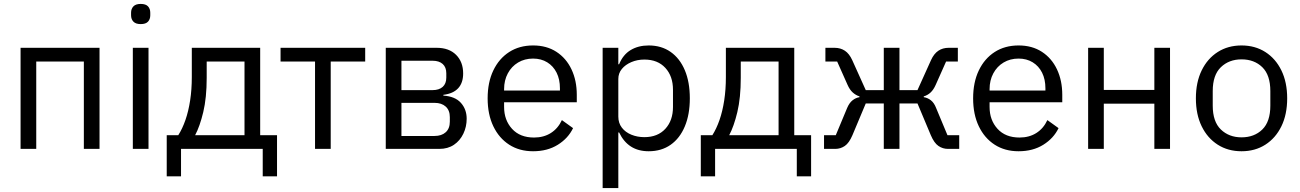

<svg xmlns="http://www.w3.org/2000/svg" viewBox="-20 -760 6637 980"><path d="M85 0V-516H488V0H408V-446H165V0Z M698 -637Q673 -637 661 -649.5Q649 -662 649 -682V-695Q649 -715 661 -727.5Q673 -740 698 -740Q724 -740 735.5 -727.5Q747 -715 747 -695V-682Q747 -662 735.5 -649.5Q724 -637 698 -637ZM658 0V-516H738V0Z M831 140V-70H890Q911 -103 926.5 -147.5Q942 -192 950.5 -247.5Q959 -303 959 -367V-516H1308V-70H1394V140H1321V0H904V140ZM976 -70H1228V-446H1035V-363Q1035 -261 1017.5 -188Q1000 -115 976 -70Z M1588 0V-446H1412V-516H1844V-446H1668V0Z M1949 0V-516H2209Q2272 -516 2308 -480Q2344 -444 2344 -385Q2344 -337 2318.5 -309.5Q2293 -282 2243 -276V-272Q2303 -268 2332.5 -235Q2362 -202 2362 -154Q2362 -113 2345 -77.5Q2328 -42 2297 -21Q2266 0 2222 0ZM2029 -66H2198Q2234 -66 2255 -85Q2276 -104 2276 -139V-162Q2276 -197 2255 -216Q2234 -235 2198 -235H2029ZM2029 -300H2188Q2221 -300 2239.5 -316.5Q2258 -333 2258 -364V-386Q2258 -417 2239.5 -433.5Q2221 -450 2188 -450H2029Z M2701 12Q2631 12 2579 -21.5Q2527 -55 2498 -115.5Q2469 -176 2469 -258Q2469 -340 2498 -400.5Q2527 -461 2579 -494.5Q2631 -528 2701 -528Q2770 -528 2820 -495.5Q2870 -463 2897 -406Q2924 -349 2924 -276V-238H2553V-214Q2553 -147 2593.5 -102.5Q2634 -58 2706 -58Q2755 -58 2791.5 -81Q2828 -104 2848 -147L2905 -106Q2880 -54 2827 -21Q2774 12 2701 12ZM2701 -461Q2658 -461 2624.5 -441Q2591 -421 2572 -385.5Q2553 -350 2553 -305V-298H2838V-309Q2838 -355 2821 -389Q2804 -423 2773 -442Q2742 -461 2701 -461Z M3056 200V-516H3136V-432H3140Q3160 -481 3199 -504.5Q3238 -528 3291 -528Q3356 -528 3403 -495Q3450 -462 3475.5 -401.5Q3501 -341 3501 -258Q3501 -176 3475.5 -115Q3450 -54 3403 -21Q3356 12 3291 12Q3238 12 3200.5 -12Q3163 -36 3140 -84H3136V200ZM3269 -60Q3337 -60 3376 -102.5Q3415 -145 3415 -214V-302Q3415 -371 3376 -413.5Q3337 -456 3269 -456Q3233 -456 3202.5 -443Q3172 -430 3154 -408Q3136 -386 3136 -357V-165Q3136 -132 3154 -108.5Q3172 -85 3202.5 -72.5Q3233 -60 3269 -60Z M3557 140V-70H3616Q3637 -103 3652.5 -147.5Q3668 -192 3676.5 -247.5Q3685 -303 3685 -367V-516H4034V-70H4120V140H4047V0H3630V140ZM3702 -70H3954V-446H3761V-363Q3761 -261 3743.5 -188Q3726 -115 3702 -70Z M4186 0V-70H4246L4304 -209Q4315 -235 4331.5 -248Q4348 -261 4367 -264V-268Q4348 -274 4332.5 -288Q4317 -302 4306 -327L4253 -446H4193V-516H4240Q4270 -516 4292.5 -501Q4315 -486 4330 -453L4399 -300H4491V-516H4571V-300H4663L4732 -453Q4747 -486 4769.5 -501Q4792 -516 4822 -516H4869V-446H4809L4756 -327Q4745 -302 4730 -288Q4715 -274 4695 -268V-264Q4715 -261 4731.5 -248Q4748 -235 4758 -209L4816 -70H4876V0H4819Q4792 0 4770 -15Q4748 -30 4731 -70L4663 -232H4571V0H4491V-232H4399L4331 -70Q4314 -30 4292 -15Q4270 0 4243 0Z M5179 12Q5109 12 5057 -21.5Q5005 -55 4976 -115.5Q4947 -176 4947 -258Q4947 -340 4976 -400.5Q5005 -461 5057 -494.5Q5109 -528 5179 -528Q5248 -528 5298 -495.5Q5348 -463 5375 -406Q5402 -349 5402 -276V-238H5031V-214Q5031 -147 5071.5 -102.5Q5112 -58 5184 -58Q5233 -58 5269.5 -81Q5306 -104 5326 -147L5383 -106Q5358 -54 5305 -21Q5252 12 5179 12ZM5179 -461Q5136 -461 5102.5 -441Q5069 -421 5050 -385.5Q5031 -350 5031 -305V-298H5316V-309Q5316 -355 5299 -389Q5282 -423 5251 -442Q5220 -461 5179 -461Z M5534 0V-516H5614V-301H5872V-516H5952V0H5872V-231H5614V0Z M6317 12Q6248 12 6195.5 -21.5Q6143 -55 6113.5 -115.5Q6084 -176 6084 -258Q6084 -340 6113.5 -400.5Q6143 -461 6195.5 -494.5Q6248 -528 6317 -528Q6386 -528 6438.5 -494.5Q6491 -461 6520.5 -400.5Q6550 -340 6550 -258Q6550 -176 6520.5 -115.5Q6491 -55 6438.5 -21.5Q6386 12 6317 12ZM6317 -59Q6382 -59 6423 -99Q6464 -139 6464 -221V-295Q6464 -377 6423 -417Q6382 -457 6317 -457Q6253 -457 6211.5 -417Q6170 -377 6170 -295V-221Q6170 -139 6211.5 -99Q6253 -59 6317 -59Z"/></svg>

Font: IBM Plex Sans Var
Style: Regular
Weight: 400
Designer: Mike Abbink, Paul van der Laan, Pieter van Rosmalen
Foundry: Bold Monday
Version: Version 3.000